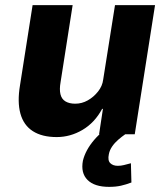

<svg xmlns="http://www.w3.org/2000/svg" viewBox="-20 -523 654 748"><path d="M201 11Q144 11 108 -12Q72 -35 59.5 -80.5Q47 -126 58 -191L107 -503H263L216 -203Q211 -175 215.5 -156Q220 -137 235 -128Q250 -119 273 -119Q299 -119 322 -132Q345 -145 362 -166.5Q379 -188 382 -213L428 -503H584L505 0H366L381 -99H378Q349 -45 301.5 -17Q254 11 201 11ZM405 205Q348 205 321 178Q294 151 303 103Q313 62 346.5 22.5Q380 -17 430 -43L468 0Q455 9 441 21Q427 33 417 47.5Q407 62 404 78Q399 102 409.5 112.5Q420 123 439 123Q451 123 463 120Q475 117 490 113L492 188Q471 196 451 200.5Q431 205 405 205Z"/></svg>

Font: Nunito Sans 7pt SemiCondensed ExtraBold
Style: Italic
Weight: 800
Width: 4
Italic angle: -9°
Designer: Vernon Adams
Foundry: Vernon Adams
Version: Version 3.101;gftools[0.9.27]